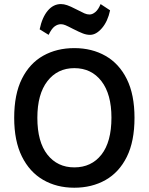

<svg xmlns="http://www.w3.org/2000/svg" viewBox="-20 -886 712 920"><path d="M336 13.5Q252 13.5 187 -24Q122 -61.5 85 -136Q48 -210.5 48 -321.5Q48 -434.5 85 -508.5Q122 -582.5 187 -619Q252 -655.5 336 -655.5Q420.5 -655.5 485.8 -618.2Q551 -581 587.8 -506.8Q624.5 -432.5 624.5 -321.5Q624.5 -209 587.8 -134.8Q551 -60.5 485.8 -23.5Q420.5 13.5 336 13.5ZM336 -84Q418 -84 466 -145Q514 -206 514 -322.5Q514 -435 466 -497.2Q418 -559.5 336 -559.5Q255.5 -559.5 207.2 -497.2Q159 -435 159 -321.5Q159 -206 207.2 -145Q255.5 -84 336 -84ZM213 -719 170 -745.5Q182 -803 208.8 -834.8Q235.5 -866.5 272 -866.5Q286 -866.5 301.5 -861.2Q317 -856 345 -841.5Q372 -827.5 384.5 -822Q397 -816.5 409 -816.5Q423 -816.5 437.2 -828.5Q451.5 -840.5 462 -866.5L507.5 -836.5Q496.5 -784 468.8 -751.5Q441 -719 411.5 -719Q394.5 -719 377 -725.8Q359.5 -732.5 330 -747.5Q305 -760.5 293.8 -765.2Q282.5 -770 272 -770Q256 -770 241.5 -759.2Q227 -748.5 213 -719Z"/></svg>

Font: Karla SemiBold
Style: Regular
Weight: 600
Designer: Jonathan Pinhorn
Version: Version 2.004; ttfautohint (v1.8.4.7-5d5b);gftools[0.9.33]